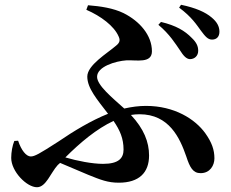

<svg xmlns="http://www.w3.org/2000/svg" viewBox="-20 -766 970 805"><path d="M776 -518C796 -518 811 -532 811 -553C811 -572 804 -588 784 -607C755 -637 718 -659 655 -674L644 -662C691 -623 716 -582 734 -556C749 -532 761 -519 776 -518ZM869 -600C888 -600 900 -612 900 -633C900 -655 890 -674 867 -693C841 -715 801 -733 739 -746L731 -734C784 -695 805 -661 822 -638C840 -614 851 -600 869 -600ZM135 19C173 19 192 -41 222 -74L232 -83L350 -33C402 -12 432 0 478 0C563 0 605 -42 605 -114C605 -171 583 -226 529 -284C541 -286 553 -287 565 -287C689 -287 734 -188 761 -110C776 -64 789 -40 821 -40C861 -40 879 -73 879 -102C879 -138 868 -169 841 -207C798 -267 711 -322 592 -322C562 -322 532 -318 501 -311C451 -356 387 -408 387 -444C387 -487 465 -510 510 -513C552 -515 617 -499 617 -551C617 -618 566 -677 498 -711C455 -732 401 -740 349 -744L342 -725C404 -698 458 -657 477 -614C484 -599 484 -588 466 -574C429 -542 346 -493 346 -445C346 -396 387 -349 433 -289C361 -260 290 -217 224 -172C145 -121 125 -110 109 -110C90 -110 69 -136 56 -176L40 -175C32 -156 27 -128 27 -104C27 -47 92 19 135 19ZM456 -259C483 -220 498 -185 498 -139C498 -103 478 -79 412 -79C367 -79 305 -91 254 -106C316 -168 385 -226 456 -259Z"/></svg>

Font: GenRyuMin2 TW B
Style: Regular
Weight: 700
Version: Version 2.100;PS 2.1;hotconv 16.6.51;makeotf.lib2.5.65220 DE